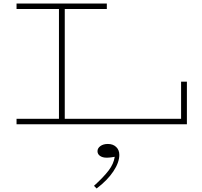

<svg xmlns="http://www.w3.org/2000/svg" viewBox="-20 -706 1148 1091"><path d="M1042 -242V0H74V-31H315V-655H74V-686H587V-655H348V-31H1009V-242ZM529 365 514 350Q569 300 597.5 262.5Q626 225 632 185Q626 186 612.5 188Q599 190 586 190Q563 190 548.5 180Q534 170 534 153Q534 136 550.5 124Q567 112 593 112Q622 112 640 129Q658 146 658 174Q658 217 624 268Q590 319 529 365Z"/></svg>

Font: BioRhyme Expanded ExtraLight
Style: Regular
Weight: 275
Width: 7
Designer: Aoife Mooney
Foundry: Aoife Mooney Type
Version: Version 1.000